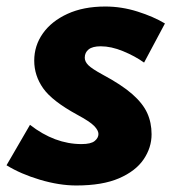

<svg xmlns="http://www.w3.org/2000/svg" viewBox="-47 -557 539 589"><path d="M-27 -50 45 -174Q121 -115 203 -115Q232 -115 243.5 -124.5Q255 -134 255 -146Q255 -157 242 -170.5Q229 -184 190 -205Q113 -247 85.5 -286Q58 -325 58 -371Q58 -417 84.5 -454.5Q111 -492 160 -514.5Q209 -537 276 -537Q326 -537 375 -521.5Q424 -506 459 -485L395 -365Q367 -385 330.5 -400Q294 -415 262 -415Q237 -415 225 -405.5Q213 -396 213 -380Q213 -368 224 -357Q235 -346 268 -328Q326 -297 358.5 -268.5Q391 -240 404.5 -210.5Q418 -181 418 -145Q418 -104 393.5 -68Q369 -32 318 -10Q267 12 187 12Q135 12 76 -5.5Q17 -23 -27 -50Z"/></svg>

Font: Radio Canada
Style: Bold Italic
Weight: 700
Italic angle: -12°
Designer: Charles Daoud, Etienne Aubert Bonn, Alexandre Saumier Demers, Jacques Le Bailly
Foundry: Radio-Canada
Version: Version 2.104; ttfautohint (v1.8.4.7-5d5b);gftools[0.9.28.de